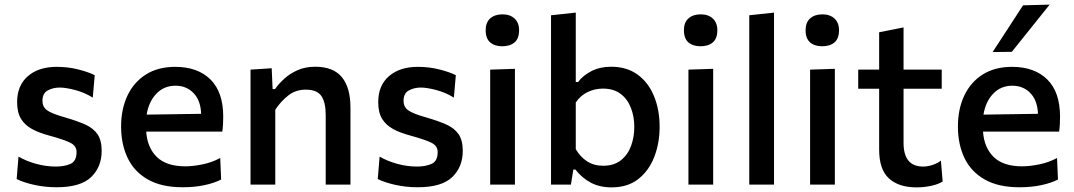

<svg xmlns="http://www.w3.org/2000/svg" viewBox="-20 -798 4644 830"><path d="M224.5 11.5Q175.5 11.5 129.5 1.5Q83.5 -8.5 52 -24L60 -121Q93.5 -101.5 136 -89.8Q178.5 -78 222 -78Q258 -78 284.5 -89.5Q311 -101 311 -141Q311 -167 284.8 -180.5Q258.5 -194 191 -212.5Q149.5 -223.5 118.8 -240Q88 -256.5 71 -284Q54 -311.5 54 -356.5Q54 -428.5 100.5 -468.8Q147 -509 225 -509Q274.5 -509 318.5 -497.8Q362.5 -486.5 389.5 -473L381 -376Q346 -398 305 -408.8Q264 -419.5 238.5 -419.5Q209 -419.5 186.2 -407Q163.5 -394.5 163.5 -362Q163.5 -336.5 182.8 -321.8Q202 -307 262.5 -290Q313 -275.5 348.2 -259.8Q383.5 -244 401.5 -217.8Q419.5 -191.5 419.5 -145.5Q419.5 -76.5 374 -32.5Q328.5 11.5 224.5 11.5Z M769.5 11.5Q678 11.5 619 -22.2Q560 -56 531.8 -115.2Q503.5 -174.5 503.5 -251Q503.5 -326.5 531 -384.8Q558.5 -443 610.8 -476Q663 -509 737.5 -509Q834.5 -509 889.8 -454.5Q945 -400 945 -293.5Q945 -255.5 941 -229H612Q617 -159 658.5 -119Q700 -79 781 -79Q814.5 -79 855.8 -87.5Q897 -96 932 -115L936 -22Q907.5 -7 864.8 2.2Q822 11.5 769.5 11.5ZM738.5 -427.5Q689 -427.5 656 -393Q623 -358.5 614 -302.5L849.5 -306Q847.5 -363.5 816.8 -395.5Q786 -427.5 738.5 -427.5Z M1063 0V-497L1154.5 -503L1158.5 -413H1169Q1185 -436 1209.5 -458.2Q1234 -480.5 1267.2 -495Q1300.5 -509.5 1343 -509.5Q1420.5 -509.5 1457.8 -464.5Q1495 -419.5 1495 -332.5V0H1388V-301.5Q1388 -355.5 1369.2 -383Q1350.5 -410.5 1301.5 -410.5Q1258 -410.5 1225.8 -385Q1193.5 -359.5 1170 -323.5V0Z M1785.5 11.5Q1736.5 11.5 1690.5 1.5Q1644.5 -8.5 1613 -24L1621 -121Q1654.5 -101.5 1697 -89.8Q1739.5 -78 1783 -78Q1819 -78 1845.5 -89.5Q1872 -101 1872 -141Q1872 -167 1845.8 -180.5Q1819.5 -194 1752 -212.5Q1710.5 -223.5 1679.8 -240Q1649 -256.5 1632 -284Q1615 -311.5 1615 -356.5Q1615 -428.5 1661.5 -468.8Q1708 -509 1786 -509Q1835.5 -509 1879.5 -497.8Q1923.5 -486.5 1950.5 -473L1942 -376Q1907 -398 1866 -408.8Q1825 -419.5 1799.5 -419.5Q1770 -419.5 1747.2 -407Q1724.5 -394.5 1724.5 -362Q1724.5 -336.5 1743.8 -321.8Q1763 -307 1823.5 -290Q1874 -275.5 1909.2 -259.8Q1944.5 -244 1962.5 -217.8Q1980.5 -191.5 1980.5 -145.5Q1980.5 -76.5 1935 -32.5Q1889.5 11.5 1785.5 11.5Z M2099 0V-497L2206 -500.5V0ZM2151 -598Q2118.5 -598 2099 -614.8Q2079.5 -631.5 2079.5 -667.5Q2079.5 -701 2099.2 -718.5Q2119 -736 2152 -736Q2185 -736 2204.5 -717.8Q2224 -699.5 2224 -667.5Q2224 -631.5 2204.5 -614.8Q2185 -598 2151 -598Z M2624 12Q2572.5 12 2534.2 -8.2Q2496 -28.5 2467.5 -65H2458.5L2448 0H2362V-732L2469 -743.5V-443.5H2479Q2499.5 -471.5 2536.5 -490.5Q2573.5 -509.5 2622 -509.5Q2689.5 -509.5 2736.2 -475.5Q2783 -441.5 2807.2 -382.5Q2831.5 -323.5 2831.5 -250Q2831.5 -180.5 2808.8 -120.8Q2786 -61 2740 -24.5Q2694 12 2624 12ZM2587.5 -81.5Q2634 -81.5 2664 -105.2Q2694 -129 2708 -167.2Q2722 -205.5 2722 -249Q2722 -294.5 2707.2 -332.2Q2692.5 -370 2662.5 -392.5Q2632.5 -415 2586 -415Q2551.5 -415 2520.2 -400Q2489 -385 2469 -355V-153Q2488.5 -120 2517.5 -100.8Q2546.5 -81.5 2587.5 -81.5Z M2956 0V-497L3063 -500.5V0ZM3008 -598Q2975.5 -598 2956 -614.8Q2936.5 -631.5 2936.5 -667.5Q2936.5 -701 2956.2 -718.5Q2976 -736 3009 -736Q3042 -736 3061.5 -717.8Q3081 -699.5 3081 -667.5Q3081 -631.5 3061.5 -614.8Q3042 -598 3008 -598Z M3219 0V-732L3326 -743.5V0Z M3482 0V-497L3589 -500.5V0ZM3534 -598Q3501.5 -598 3482 -614.8Q3462.5 -631.5 3462.5 -667.5Q3462.5 -701 3482.2 -718.5Q3502 -736 3535 -736Q3568 -736 3587.5 -717.8Q3607 -699.5 3607 -667.5Q3607 -631.5 3587.5 -614.8Q3568 -598 3534 -598Z M3942 12Q3865 12 3822.8 -26.8Q3780.5 -65.5 3780.5 -151V-414.5H3690V-497H3780.5V-658.5L3886 -679.5V-497H4051V-414.5H3886V-180.5Q3886 -78 3970.5 -78Q3988.5 -78 4009.2 -84.2Q4030 -90.5 4047.5 -103.5L4055 -13.5Q4038 -2 4006.8 5Q3975.5 12 3942 12Z M4387 11.5Q4295.5 11.5 4236.5 -22.2Q4177.5 -56 4149.2 -115.2Q4121 -174.5 4121 -251Q4121 -326.5 4148.5 -384.8Q4176 -443 4228.2 -476Q4280.5 -509 4355 -509Q4452 -509 4507.2 -454.5Q4562.5 -400 4562.5 -293.5Q4562.5 -255.5 4558.5 -229H4229.5Q4234.5 -159 4276 -119Q4317.5 -79 4398.5 -79Q4432 -79 4473.2 -87.5Q4514.5 -96 4549.5 -115L4553.5 -22Q4525 -7 4482.2 2.2Q4439.5 11.5 4387 11.5ZM4356 -427.5Q4306.5 -427.5 4273.5 -393Q4240.5 -358.5 4231.5 -302.5L4467 -306Q4465 -363.5 4434.2 -395.5Q4403.5 -427.5 4356 -427.5ZM4271 -573Q4304 -623.5 4337 -674.2Q4370 -725 4402.5 -775L4517.5 -778Q4475.5 -725.5 4435 -675Q4394 -624 4354 -574Z"/></svg>

Font: Heraclito Medium
Style: Regular
Weight: 500
Designer: Kostas Bartsokas (font) & Cristiano Sobral (main changes)
Foundry: Kostas Bartsokas (font) & Cristiano Sobral (main changes)
Version: Version 1.00;July 8, 2020;FontCreator 13.0.0.2655 64-bit